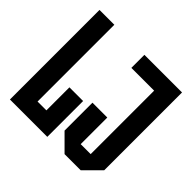

<svg xmlns="http://www.w3.org/2000/svg" viewBox="-170 -880 1061 1061"><g transform="rotate(45 360.0 -350.0)"><path d="M38 0V-700H154V-100H223V-280H330V0ZM373 -92V-310H489V-102H567V-598H389V-700H683V-92L591 0H465Z"/></g></svg>

Font: Tektur Condensed Medium
Style: Regular
Weight: 500
Width: 3
Designer: Adam Jagosz
Foundry: Adam Jagosz
Version: Version 1.005;gftools[0.9.30]